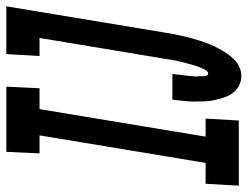

<svg xmlns="http://www.w3.org/2000/svg" viewBox="-141 -667 783 607"><g transform="rotate(-90 250.5 -363.5)"><path d="M315 8Q298 8 284 1Q270 -6 260.5 -18.5Q251 -31 246 -46Q241 -61 237.5 -77Q234 -93 233.5 -109.5Q233 -126 233 -142.5Q233 -159 235 -176Q237 -193 239 -210H320Q320 -205 319 -200.5Q318 -196 318 -191Q318 -186 317 -181Q316 -176 315.5 -171Q315 -166 314.5 -161Q314 -156 313.5 -151Q313 -146 312.5 -141Q312 -136 312.5 -131.5Q313 -127 313 -122Q313 -117 313 -112Q313 -107 315 -102Q317 -97 322 -97Q327 -97 331 -103Q335 -109 337.5 -114.5Q340 -120 342 -125.5Q344 -131 346 -136.5Q348 -142 349.5 -148Q351 -154 352.5 -159.5Q354 -165 355.5 -170.5Q357 -176 358.5 -182Q360 -188 361 -193.5Q362 -199 363.5 -205Q365 -211 365.5 -216.5Q366 -222 367 -228Q368 -234 369 -239.5Q370 -245 371 -251L434 -630H377L383 -735H534L451 -234Q449 -220 446 -205.5Q443 -191 440 -177Q437 -163 433 -149Q429 -135 424.5 -121Q420 -107 414.5 -93.5Q409 -80 402 -66.5Q395 -53 386.5 -40Q378 -27 368 -16.5Q358 -6 343.5 1Q329 8 315 8ZM-33 0 -27 -105H39L126 -630H69L74 -735H280L275 -630H209L122 -105H179L173 0Z"/></g></svg>

Font: Iosevka SS18 Extrabold
Style: Italic
Weight: 800
Italic angle: -9°
Monospace: yes
Designer: Belleve Invis
Foundry: Belleve Invis
Version: Version 25.1.1; ttfautohint (v1.8.4)